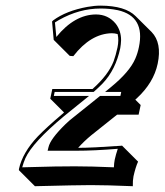

<svg xmlns="http://www.w3.org/2000/svg" viewBox="-20 -598 582 679"><path d="M396 -477.5Q385.3 -480.5 375.5 -480.5Q300.8 -479 239.3 -399.4L226.6 -400.4L169.9 -457L164.1 -522L168 -525.9Q214.4 -560.1 289.6 -573.7Q314 -578.1 335.9 -578.1Q422.9 -577.6 459.5 -541L516.1 -484.9Q553.2 -446.3 537.6 -372.6Q523.4 -305.2 463.4 -250Q460.4 -247.6 458.5 -245.6L477.5 -226.6L470.2 -192.4H394L302.7 -119.6Q277.8 -99.1 256.3 -75.2Q305.2 -75.2 407.7 -82.5Q410.2 -82.5 411.6 -83L468.3 -26.4Q459.5 -7.3 452.1 25.4Q449.2 40.5 449.7 60.5Q355.5 56.6 300.8 56.6Q256.3 56.6 103.5 60.5L46.9 3.9V0Q59.6 -58.6 113.8 -115.7Q146 -148.9 199.2 -193.8L206.5 -200.2L157.7 -249L165 -283.2H307.1Q362.8 -332.5 381.8 -381.3Q389.6 -402.8 395.5 -430.2Q400.9 -456.5 396 -477.5ZM408.7 -272.9H351.6L373 -290.5Q438.5 -344.2 458.5 -390.6Q466.8 -409.7 471.2 -431.2Q494.1 -540 396.5 -562Q394.5 -562.5 393.6 -562.5Q367.7 -567.9 335.9 -567.9Q260.3 -567.9 188.5 -527.3Q180.2 -522.5 174.3 -518.6L179.2 -467.3Q243.7 -546.4 319.3 -546.9Q362.3 -546.9 389.2 -514.2Q408.2 -489.7 408.2 -456.1Q407.7 -441.9 405.3 -427.7Q389.2 -351.6 343.3 -303.2Q330.6 -290 314 -275.4L311 -272.9H173.3L170.4 -258.8H294.9L205.6 -186.5Q95.2 -94.2 69.8 -38.6Q63 -22.9 58.6 -6.3Q195.3 -10.3 244.1 -9.8Q302.7 -9.8 382.8 -6.3Q383.3 -21.5 385.7 -33.2Q389.6 -51.3 396.5 -71.8Q312 -64.9 249 -64.9H148.4L151.4 -77.1Q157.7 -106.4 211.9 -159.2Q226.1 -172.9 240.2 -183.6L334 -258.8H405.8Z"/></svg>

Font: Linux Biolinum Shadow O
Style: Italic
Weight: 400
Italic angle: -12°
Designer: Philipp H. Poll
Foundry: Philipp H. Poll
Version: Version 0.6.2